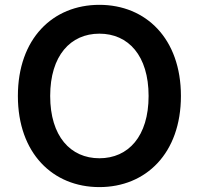

<svg xmlns="http://www.w3.org/2000/svg" viewBox="-20 -757 815 787"><path d="M721.6 -363.6C721.6 -598.7 578.1 -737.2 387.4 -737.2C196.4 -737.2 53.3 -598.7 53.3 -363.6C53.3 -128.9 196.4 9.9 387.4 9.9C578.1 9.9 721.6 -128.6 721.6 -363.6ZM589.1 -363.6C589.1 -198.2 506 -108.3 387.4 -108.3C269.2 -108.3 185.7 -198.2 185.7 -363.6C185.7 -529.1 269.2 -619 387.4 -619C506 -619 589.1 -529.1 589.1 -363.6Z"/></svg>

Font: TID UI Semi Bold
Style: Regular
Weight: 600
Designer: The TID Project Authors
Foundry: Bakken & Bæck
Version: Version 1.001;hotconv 1.0.109;makeotfexe 2.5.65596